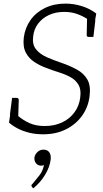

<svg xmlns="http://www.w3.org/2000/svg" viewBox="-20 -737 570 1065"><path d="M219 8Q179 8 143.5 -0.5Q108 -9 79 -24Q50 -39 30 -57L37 -105L79 -95Q110 -69 145 -53.5Q180 -38 229 -38Q282 -38 324.5 -58Q367 -78 393.5 -114.5Q420 -151 425 -197Q431 -240 415.5 -266.5Q400 -293 372 -308.5Q344 -324 309 -335Q274 -346 240 -359Q203 -372 171.5 -392.5Q140 -413 123 -445.5Q106 -478 112 -529Q119 -583 149 -625.5Q179 -668 229 -692.5Q279 -717 343 -717Q388 -717 432.5 -703.5Q477 -690 514 -662L507 -622L467 -630Q436 -650 404.5 -660.5Q373 -671 337 -671Q288 -671 251 -653.5Q214 -636 191 -605.5Q168 -575 164 -535Q158 -491 179.5 -464Q201 -437 239 -420Q277 -403 322 -388Q371 -371 408.5 -350Q446 -329 465 -295Q484 -261 477 -205Q470 -144 436 -96Q402 -48 346.5 -20Q291 8 219 8ZM463 -640 509 -625 498 -532H472Q467 -532 463.5 -535Q460 -538 461 -544ZM81 -86 35 -101 47 -194H73Q78 -194 81 -191Q84 -188 84 -182ZM164 308 158 300Q156 298 155 296Q154 294 154 291Q155 287 161 282Q178 262 198 236.5Q218 211 224 177Q221 180 217 181Q213 182 209 182Q191 182 180 169Q169 156 171 136Q174 119 188 106Q202 93 221 93Q243 93 253.5 108Q264 123 261 148Q256 190 229.5 233.5Q203 277 164 308Z"/></svg>

Font: Aleo Light
Style: Italic
Weight: 300
Italic angle: -7°
Designer: Alessio Laiso
Foundry: Alessio Laiso
Version: Version 2.001;gftools[0.9.29]